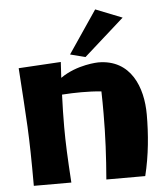

<svg xmlns="http://www.w3.org/2000/svg" viewBox="-53 -777 723 836"><g transform="rotate(-5 308.5 -359.0)"><path d="M578 -255C578 -373 530 -499 387 -499C387 -499 295 -498 221 -446L225 -515L40 -504C55 -271 61 -222 61 12H225C218 -96 215 -165 215 -231C215 -276 216 -320 218 -373C247 -375 276 -376 303 -376C332 -376 361 -375 390 -372C391 -340 391 -307 391 -275C391 -179 386 -84 378 12H548C570 -77 578 -169 578 -255ZM394 -730 268 -544 334 -527 510 -684Z"/></g></svg>

Font: Galindo
Style: Regular
Weight: 400
Designer: Astigmatic (AOETI)
Foundry: Astigmatic (AOETI)
Version: Version 1.000